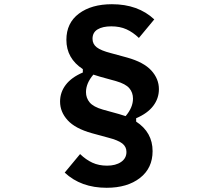

<svg xmlns="http://www.w3.org/2000/svg" viewBox="-20 -836 1040 911"><path d="M486 55Q364 55 287 -17L360 -105Q388 -78 418.5 -64Q449 -50 488 -50Q529 -50 554.5 -67.5Q580 -85 580 -115Q580 -140 560 -155.5Q540 -171 493 -183L416 -204Q337 -226 301 -265.5Q265 -305 265 -354Q265 -398 292 -433.5Q319 -469 373 -492V-508Q295 -559 295 -647Q295 -727 354.5 -771.5Q414 -816 511 -816Q635 -816 712 -744L639 -656Q611 -683 580 -697Q549 -711 508 -711Q467 -711 443 -696.5Q419 -682 419 -652Q419 -627 439 -611.5Q459 -596 506 -584L583 -563Q662 -541 698 -501.5Q734 -462 734 -413Q734 -369 707 -333.5Q680 -298 626 -275V-259Q704 -208 704 -119Q704 -38 644 8.5Q584 55 486 55ZM531 -451 455 -472Q437 -477 423 -482Q388 -441 388 -399Q388 -371 405.5 -350Q423 -329 468 -316L544 -295Q562 -290 576 -285Q611 -326 611 -368Q611 -397 593.5 -417.5Q576 -438 531 -451Z"/></svg>

Font: IBM Plex Sans JP
Style: Bold
Weight: 700
Designer: Mike Abbink; Paul van der Laan; Pieter van Rosmalen; Wujin Sim; Yejin Wi; Jinhee Kim; Boomi Park; Yona Kim; Kichan Ma
Foundry: Sandoll Inc.
Version: Version 1.001